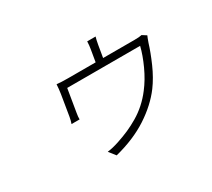

<svg xmlns="http://www.w3.org/2000/svg" viewBox="-124 -806 1205 1090"><g transform="rotate(-30 478.0 -261.0)"><path d="M261.7 -398.1Q266.7 -431.1 268.1 -459.2Q297.2 -456 342.3 -456H522.4L535.5 -534.1Q539.4 -555.8 540.5 -583.1H595.5Q590.6 -568.2 584.5 -534.1L571.4 -456H777.3Q810.4 -456 825.3 -459.9L853.3 -442.1Q849.1 -434.3 837.7 -402Q821.7 -349.1 792.3 -282.1Q762.8 -215.2 725.1 -164.1Q669.4 -89.5 578.7 -30.2Q487.9 29.1 361.9 61.1L328.1 18.1Q361.9 14.2 404.8 0Q446.4 -13.8 480.6 -28.9Q514.9 -44 550.8 -65.2Q586.6 -86.3 618.6 -114.9Q650.6 -143.5 677.6 -179Q716.3 -229 745.6 -293Q774.9 -356.9 788 -410.9H310L285.2 -261Q280.9 -237.2 281.6 -220.9H228.7Q235.4 -239.7 239.3 -262.1Z"/></g></svg>

Font: Karasuma Gothic
Style: Light Italic
Weight: 300
Italic angle: 9.39998°
Designer: Rasmus Andersson / Ryoko Nishizuka
Foundry: rsms
Version: Version 1.00